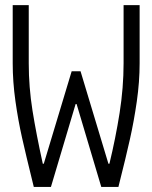

<svg xmlns="http://www.w3.org/2000/svg" viewBox="-20 -740 602 760"><path d="M108.9 -20Q83 -125 67.4 -194.3Q51.8 -263.7 41 -340.3Q30.3 -417 30.3 -489.3V-719.7H93.8V-489.3Q93.8 -395.5 108.6 -302.5Q123.5 -209.5 149.4 -91.8H153.3L263.7 -458H298.8L409.2 -91.8H413.1Q437.5 -192.4 453.4 -292.7Q469.2 -393.1 469.2 -489.7V-719.7H532.7V-489.3Q532.7 -416.5 521.5 -338.4Q510.3 -260.3 494.1 -188.2Q478 -116.2 451.7 -12.2L448.7 0H380.9L283.2 -328.1H279.3L181.6 0H113.8Z"/></svg>

Font: Reddit Mono Light
Style: Regular
Weight: 300
Monospace: yes
Designer: Stephen Hutchings
Foundry: Reddit
Version: Version 1.011